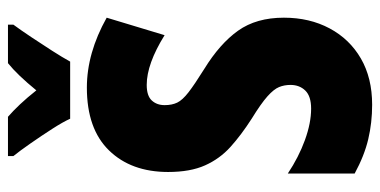

<svg xmlns="http://www.w3.org/2000/svg" viewBox="-262 -706 977 494"><g transform="rotate(-90 227.0 -458.5)"><path d="M429 -217Q429 -151 401.5 -99.5Q374 -48 324 -19Q274 10 205 10Q159 10 116.5 0Q74 -10 28 -35V-207Q70 -179 114 -163Q158 -147 195 -147Q227 -147 241.5 -162Q256 -177 256 -200Q256 -216 250.5 -229.5Q245 -243 226.5 -259.5Q208 -276 169 -300Q127 -327 96.5 -354.5Q66 -382 49 -420Q32 -458 32 -515Q32 -610 87.5 -667Q143 -724 249 -724Q338 -724 429 -673L384 -524Q310 -570 256 -570Q228 -570 216 -557Q204 -544 204 -524Q204 -505 210.5 -491.5Q217 -478 237 -462.5Q257 -447 297 -422Q362 -382 395.5 -335Q429 -288 429 -217ZM169 -767Q161 -785 143 -813Q125 -841 105.5 -869Q86 -897 73 -913V-927H174Q189 -914 206 -896Q223 -878 242 -854Q282 -903 312 -927H411V-913Q397 -894 379 -867Q361 -840 344 -813.5Q327 -787 316 -767Z"/></g></svg>

Font: Noto Sans Gujarati UI ExtraCondensed Black
Style: Regular
Weight: 900
Width: 2
Designer: Jelle Bosma - Monotype Design Team, Universal Thirst
Foundry: Monotype Imaging Inc.
Version: Version 2.106; ttfautohint (v1.8.4.7-5d5b)